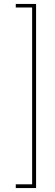

<svg xmlns="http://www.w3.org/2000/svg" viewBox="-20 -831 279 974"><path d="M163 123H60V104H143V-793H60V-811H163Z"/></svg>

Font: DM Sans 16pt Thin
Style: Regular
Weight: 250
Version: Version 4.004;gftools[0.9.30]